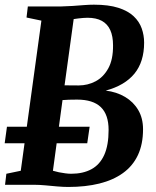

<svg xmlns="http://www.w3.org/2000/svg" viewBox="-22 -770 649 800"><path d="M262.5 9Q242 9 216.5 6.8Q191 4.5 166.2 2.2Q141.5 0 122.5 0H-1L4.5 -46L64.5 -58.5L150.5 -684L88.5 -697L94 -743H230Q255 -743.5 280.2 -745.2Q305.5 -747 328.2 -748.8Q351 -750.5 369.5 -750.5Q430.5 -750.5 471 -737.5Q511.5 -724.5 535 -702.2Q558.5 -680 568.5 -651.5Q578.5 -623 578.5 -592.5Q578.5 -512.5 538.2 -463.2Q498 -414 418.5 -392.5Q464 -387 499 -366.2Q534 -345.5 554 -311.5Q574 -277.5 574 -231.5Q574 -169 552.5 -123.5Q531 -78 490.2 -48.8Q449.5 -19.5 392 -5.2Q334.5 9 262.5 9ZM274.5 -46Q324 -46 359 -65Q394 -84 412.2 -124.2Q430.5 -164.5 430.5 -228.5Q430.5 -292.5 398 -323.8Q365.5 -355 299 -355Q279 -355 265.5 -354.5Q252 -354 238.5 -353L198.5 -58.5Q210 -55 223.5 -52.2Q237 -49.5 250.2 -47.8Q263.5 -46 274.5 -46ZM247 -414.5Q259 -414.5 273.5 -414.2Q288 -414 305.5 -414Q343.5 -414 376.2 -431.2Q409 -448.5 429.2 -485.2Q449.5 -522 449 -581Q449 -619 437.5 -644.5Q426 -670 402.5 -683Q379 -696 342.5 -696Q334.5 -696 324.8 -695.2Q315 -694.5 304.5 -693.2Q294 -692 285 -690.5ZM-2.5 -173 7 -242H351.5L341.5 -173Z"/></svg>

Font: Merriweather 24pt SemiCondensed
Style: Bold Italic
Weight: 700
Width: 4
Italic angle: -7.8°
Designer: Eben Sorkin
Foundry: Eben Sorkin
Version: Version 2.101